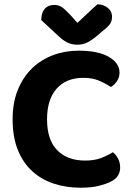

<svg xmlns="http://www.w3.org/2000/svg" viewBox="-20 -861 614 898"><path d="M539 -522Q539 -499 527 -481.5Q515 -464 499 -454Q473 -471 442.5 -484Q412 -497 370 -497Q290 -497 245 -446.5Q200 -396 200 -303Q200 -207 247.5 -158.5Q295 -110 378 -110Q421 -110 451.5 -121.5Q482 -133 508 -149Q523 -137 532.5 -118.5Q542 -100 542 -77Q542 -57 531.5 -39.5Q521 -22 495 -10Q475 0 441 8.5Q407 17 357 17Q290 17 232 -2Q174 -21 131 -60Q88 -99 63.5 -159.5Q39 -220 39 -303Q39 -381 63.5 -441Q88 -501 130 -541.5Q172 -582 228 -603Q284 -624 348 -624Q439 -624 489 -595Q539 -566 539 -522ZM342 -754Q365 -775 389 -798Q413 -821 436 -841Q465 -840 484.5 -824Q504 -808 504 -783Q504 -763 494.5 -749Q485 -735 460 -716L426 -687Q400 -667 382 -659.5Q364 -652 342 -652Q315 -652 294.5 -662.5Q274 -673 256 -690L173 -767Q173 -801 189 -819.5Q205 -838 234 -838Q253 -838 268.5 -828Q284 -818 310 -790Z"/></svg>

Font: Baloo Bhai 2
Style: Bold
Weight: 700
Designer: Supriya Tembe, Noopur Datye and Ek Type
Foundry: Ek Type
Version: Version 1.640;PS 1.000;hotconv 16.6.51;makeotf.lib2.5.65220;